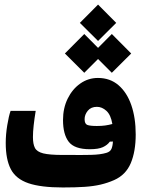

<svg xmlns="http://www.w3.org/2000/svg" viewBox="-20 -826 626 851"><path d="M258.3 4.9Q161.1 4.9 106 -13.9Q50.8 -32.7 28.1 -75.9Q5.4 -119.1 5.4 -192.4Q5.4 -230 12.2 -271.2Q19 -312.5 26.9 -334.5H138.2Q132.3 -298.8 129.2 -270Q126 -241.2 126 -218.3Q126 -187.5 134.8 -170.4Q143.6 -153.3 171.6 -146.2Q199.7 -139.2 258.3 -139.2Q267.6 -139.2 276.6 -139.2Q285.6 -139.2 294.9 -139.2Q341.8 -138.7 383.5 -139.6Q425.3 -140.6 451.2 -148.4Q468.3 -153.3 473.9 -166Q479.5 -178.7 480.5 -198.7L466.8 -198.2Q456.1 -183.1 436 -173.8Q416 -164.6 378.4 -164.6Q310.1 -164.6 284.7 -197.5Q259.3 -230.5 259.3 -293.9Q259.3 -346.7 280 -388.9Q300.8 -431.2 335.9 -455.8Q371.1 -480.5 414.1 -480.5Q467.8 -480.5 505.1 -448.5Q542.5 -416.5 562 -360.1Q581.5 -303.7 581.5 -230Q581.5 -154.8 559.6 -102.8Q537.6 -50.8 485.8 -27.8Q457 -15.1 425.8 -7.8Q394.5 -0.5 354.5 2.2Q314.5 4.9 258.3 4.9ZM478 -276.4Q471.2 -316.9 451.7 -334.7Q432.1 -352.5 409.7 -352.5Q383.3 -352.5 369.1 -335.2Q355 -317.9 355 -297.9Q355 -276.9 367.2 -272.2Q379.4 -267.6 409.2 -267.6Q430.2 -267.6 446 -269.8Q461.9 -272 478 -276.4ZM475.6 -503.4 414.6 -564.5 353.5 -503.4 267.6 -588.9 353.5 -675.3 414.6 -613.8 475.6 -675.3 561.5 -588.9ZM414.6 -644.5 334 -724.6 414.6 -805.7 495.1 -724.6Z"/></svg>

Font: Cascadia Code NF
Style: Bold
Weight: 700
Monospace: yes
Designer: Aaron Bell
Foundry: Saja Typeworks
Version: Version 2404.023; ttfautohint (v1.8.4)